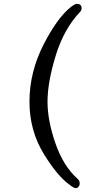

<svg xmlns="http://www.w3.org/2000/svg" viewBox="-20 -817 540 1002"><path d="M376 165Q364.7 165 338.9 144Q279.8 101.1 210 -11.2Q133.8 -134.8 133.8 -286.1Q133.8 -441.9 209 -587.9Q276.9 -717.8 339.8 -772Q368.7 -796.9 380.9 -796.9Q405.8 -796.9 405.8 -773.9Q405.8 -763.2 397.9 -754.9Q314.9 -668 272 -530.8Q228 -389.2 228 -286.1Q228 -188 269.3 -69.1Q310.5 49.8 383.8 115.2Q396 125 396 140.1Q396 149.9 389.9 157.5Q383.8 165 376 165Z"/></svg>

Font: LXGW WenKai Mono Screen
Style: Regular
Weight: 400
Monospace: yes
Designer: LXGW / Fontworks Inc.
Foundry: LXGW / Fontworks Inc.
Version: Version 1.330;April 28,2024